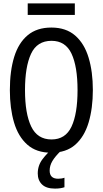

<svg xmlns="http://www.w3.org/2000/svg" viewBox="-20 -888 603 1129"><path d="M281 10Q194 10 140.5 -37.5Q87 -85 62.5 -168Q38 -251 38 -358Q38 -471 63.5 -553.5Q89 -636 143 -681Q197 -726 282 -726Q368 -726 422 -679Q476 -632 501 -549Q526 -466 526 -359Q526 -251 501 -167.5Q476 -84 422.5 -37Q369 10 281 10ZM283 -68Q365 -68 400.5 -143.5Q436 -219 436 -358Q436 -497 400.5 -572.5Q365 -648 283 -648Q198 -648 162.5 -571.5Q127 -495 127 -358Q127 -220 163.5 -144Q200 -68 283 -68ZM303 221Q252 221 227 196.5Q202 172 202 132Q202 85 230 48Q258 11 290 -14L337 0Q304 32 288 59Q272 86 272 115Q272 163 322 163Q343 163 359 157V213Q347 217 333.5 219Q320 221 303 221ZM143 -800V-868H420V-800Z"/></svg>

Font: Noto Sans Mono SemiCondensed
Style: Regular
Weight: 400
Width: 4
Designer: Monotype Design Team
Foundry: Monotype Imaging Inc.
Version: Version 2.014